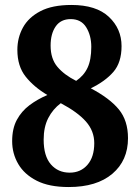

<svg xmlns="http://www.w3.org/2000/svg" viewBox="-20 -744 565 774"><path d="M257 10Q178 10 128 -15.5Q78 -41 53.5 -83Q29 -125 29 -175Q29 -226 48 -261Q67 -296 99 -320Q131 -344 171 -361Q117 -393 83.5 -435Q50 -477 50 -543Q50 -592 72.5 -633Q95 -674 143 -699Q191 -724 268 -724Q368 -724 419 -676Q470 -628 470 -558Q470 -492 437 -454Q404 -416 346 -388Q422 -348 459 -303Q496 -258 496 -187Q496 -97 433 -43.5Q370 10 257 10ZM287 -418Q318 -439 333 -471Q348 -503 348 -555Q348 -601 327.5 -634Q307 -667 265 -667Q225 -667 204.5 -637.5Q184 -608 184 -560Q184 -507 211.5 -474.5Q239 -442 287 -418ZM261 -48Q305 -48 332.5 -79.5Q360 -111 360 -167Q360 -216 326.5 -254Q293 -292 225 -328Q193 -304 174.5 -268Q156 -232 156 -181Q156 -115 185 -81.5Q214 -48 261 -48Z"/></svg>

Font: Noto Serif Lao SemiCondensed
Style: Bold
Weight: 700
Width: 4
Designer: Monotype Design Team
Foundry: Monotype Imaging Inc.
Version: Version 2.003; ttfautohint (v1.8.4.7-5d5b)